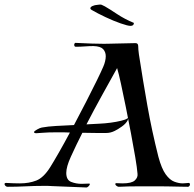

<svg xmlns="http://www.w3.org/2000/svg" viewBox="-54 -823 857 846"><path d="M325 3 176 -3Q166 -4 156.5 -4Q147 -4 138 -4Q99 -4 59.5 -2Q20 0 -21 0Q-26 0 -30 -4Q-34 -8 -34 -12Q-34 -17 -27 -17Q-10 -16 5 -15.5Q20 -15 34 -15Q74 -15 106 -27.5Q138 -40 167 -86Q182 -110 205.5 -151Q229 -192 254 -239Q238 -240 225 -240Q212 -240 199 -240Q156 -240 135 -238Q114 -236 106 -236Q96 -236 96 -241Q96 -245 109.5 -252.5Q123 -260 130 -261Q157 -266 193 -268Q229 -270 272 -272Q300 -325 326.5 -376.5Q353 -428 373 -469Q393 -510 401 -529Q406 -540 409 -552.5Q412 -565 412 -575Q412 -594 400.5 -606.5Q389 -619 358 -620Q339 -620 320 -618.5Q301 -617 282 -617H280Q273 -617 273 -626Q273 -629 275 -632Q277 -635 281 -634Q321 -632 351.5 -631Q382 -630 404 -630Q420 -630 432 -630.5Q444 -631 452 -631Q475 -632 497.5 -632Q520 -632 543 -633Q555 -633 555 -619.5Q555 -606 558 -584Q576 -467 595.5 -357Q615 -247 644 -132Q658 -80 676 -55Q694 -30 714 -22.5Q734 -15 751 -15Q759 -15 766 -16Q773 -17 777 -17Q783 -17 783 -10Q783 -7 780.5 -3.5Q778 0 774 0Q764 0 741 -0.5Q718 -1 693.5 -1.5Q669 -2 656 -2H556Q526 -2 509.5 -1.5Q493 -1 485 -0.5Q477 0 469 0Q465 0 459.5 -4Q454 -8 454 -12Q454 -16 459 -16Q464 -16 471.5 -15.5Q479 -15 486 -15Q526 -15 540 -28Q554 -41 552 -57Q550 -83 542 -130.5Q534 -178 523 -236Q512 -294 500.5 -351Q489 -408 479 -454Q469 -500 462 -523Q427 -460 393 -398.5Q359 -337 327 -275L384 -278Q408 -279 434 -282.5Q460 -286 480 -291Q500 -296 505 -300Q507 -302 509 -302Q512 -302 509 -294Q502 -279 483 -265.5Q464 -252 451 -246Q433 -237 413.5 -237Q394 -237 374 -237Q355 -237 339 -237.5Q323 -238 309 -238Q296 -212 283 -185.5Q270 -159 258 -132Q238 -88 238 -61Q238 -30 259.5 -21.5Q281 -13 305 -13Q313 -13 321 -13.5Q329 -14 336 -14H339Q342 -14 342 -12Q342 -8 336 -2Q330 4 325 3ZM521 -709Q509 -709 477.5 -720Q446 -731 411 -747.5Q376 -764 350 -779Q344 -783 344 -786Q344 -792 353.5 -796.5Q363 -801 378 -802Q389 -804 393.5 -802Q398 -800 408 -795Q429 -783 462 -761Q495 -739 536 -722Q536 -709 521 -709Z"/></svg>

Font: Tapestry
Style: Regular
Weight: 400
Designer: Robert E. Leuschke
Foundry: Robert E. Leuschke
Version: Version 1.010; ttfautohint (v1.8.4.7-5d5b)